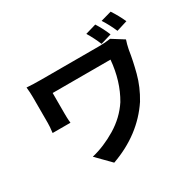

<svg xmlns="http://www.w3.org/2000/svg" viewBox="-199 -1080 1397 1380"><g transform="rotate(-30 500.0 -390.5)"><path d="M785 -700 882 -639Q877 -626 871.5 -604.5Q866 -583 864 -572Q863 -567 862 -562Q850 -482 825 -386.5Q800 -291 745 -200Q613 -2 366 86L254 -28Q358 -53 458.5 -113.5Q559 -174 621 -268Q698 -398 713 -569H233V-402Q233 -391 233.5 -367.5Q234 -344 237 -320H89Q90 -326 90 -332Q95 -367 95 -402V-613Q95 -654 90 -697Q143 -693 212 -693H690Q741 -693 785 -700ZM797 -842 886 -867Q923 -811 950 -751L860 -723Q833 -786 797 -842ZM655 -816 744 -842Q780 -785 804 -726L714 -699Q690 -758 655 -816Z"/></g></svg>

Font: Source Han Sans CN Bold
Style: Bold
Weight: 700
Designer: Ryoko NISHIZUKA 西塚涼子 (kana & ideographs); Paul D. Hunt (Latin, Greek & Cyrillic); Wenlong ZHANG 张文龙 (bopomofo); Sandoll 
Foundry: Adobe Systems Incorporated
Version: Version 1.00;May 30, 2023;FontCreator 11.5.0.2422 32-bit